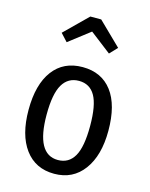

<svg xmlns="http://www.w3.org/2000/svg" viewBox="-120 -867 747 956"><g transform="rotate(15 253.5 -389.5)"><path d="M144 -637 108 -676 225 -791H281L399 -676L362 -637L253 -721ZM459 -264Q459 -137 404 -62.5Q349 12 253 12Q156 12 102 -61Q48 -134 48 -263Q48 -394 102 -466Q156 -538 254 -538Q352 -538 405.5 -467.5Q459 -397 459 -264ZM141 -263Q141 -59 253 -59Q309 -59 337 -107.5Q365 -156 365 -264Q365 -371 337.5 -419Q310 -467 254 -467Q198 -467 169.5 -418.5Q141 -370 141 -263Z"/></g></svg>

Font: Fira Sans Condensed
Style: Regular
Weight: 400
Width: 3
Designer: Carrois Corporate & Edenspiekermann AG
Foundry: Carrois Corporate GbR & Edenspiekermann AG
Version: Version 4.202;PS 004.202;hotconv 1.0.88;makeotf.lib2.5.64775